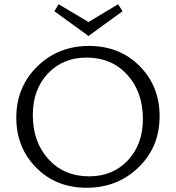

<svg xmlns="http://www.w3.org/2000/svg" viewBox="-20 -881 830 907"><path d="M559 -828 398 -711 237 -828 257 -861 398 -777 538 -861ZM734 -332Q734 -187 634.5 -90.5Q535 6 389 6Q245 6 151 -89Q57 -184 57 -325Q57 -470 156 -567Q255 -664 400 -664Q545 -664 639.5 -569Q734 -474 734 -332ZM401 -48Q513 -48 584 -123.5Q655 -199 655 -319Q655 -447 581 -528Q507 -609 389 -609Q277 -609 206 -533.5Q135 -458 135 -338Q135 -210 209 -129Q283 -48 401 -48Z"/></svg>

Font: EauTestSC
Style: Regular
Weight: 400
Designer: Christian Thalmann (Catharsis Fonts)
Version: Version 0.001;PS 000.001;hotconv 1.0.88;makeotf.lib2.5.64775